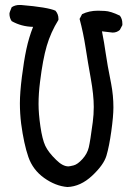

<svg xmlns="http://www.w3.org/2000/svg" viewBox="-20 -754 540 772"><path d="M251 -2Q203 -6 157.5 -38.5Q112 -71 94 -123Q76 -175 65 -257Q60 -298 60 -339Q60 -381 68 -445Q76 -509 86 -556Q96 -603 113 -646Q66 -647 27 -669Q18 -682 18 -699Q18 -704 27 -725Q41 -734 58 -734H64Q172 -725 203 -711Q215 -697 215 -679V-674Q184 -624 168 -569.5Q152 -515 141 -425Q135 -378 135 -336Q135 -297 142.5 -245.5Q150 -194 162 -168Q174 -142 206 -111Q232 -85 255 -85Q260 -85 276 -89Q292 -93 311.5 -114.5Q331 -136 337 -161.5Q343 -187 353 -263Q357 -293 357 -324Q357 -372 345 -438.5Q333 -505 324 -563.5Q315 -622 300 -678L310 -697Q338 -711 374 -711Q378 -711 401.5 -710Q425 -709 462 -691Q472 -678 472 -659V-653L462 -634Q450 -623 433 -623L390 -628Q399 -583 405 -540Q411 -497 427 -417Q436 -370 436 -322Q436 -287 427.5 -226Q419 -165 408 -128Q397 -91 350.5 -47.5Q304 -4 251 -2Z"/></svg>

Font: Xiaolai SC
Style: Regular
Weight: 400
Designer: Nozomi Seto 瀬戸のぞみ
Version: Version 3.11;December 4, 2020;FontCreator 13.0.0.2613 64-bit